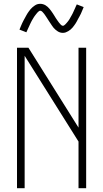

<svg xmlns="http://www.w3.org/2000/svg" viewBox="-20 -985 540 1005"><path d="M69 0V-735H129L391 -317V-735H431V0H391V-244L109 -693V0ZM309 -813Q302 -813 295 -815Q288 -817 282 -821Q276 -825 270.5 -829.5Q265 -834 260.5 -839.5Q256 -845 252 -851Q248 -857 244 -863Q240 -869 236 -875Q232 -881 228 -887.5Q224 -894 219.5 -900.5Q215 -907 211.5 -912Q208 -917 202 -923Q196 -929 191 -929Q187 -929 184 -926.5Q181 -924 178 -921.5Q175 -919 171.5 -914Q168 -909 166 -907Q164 -905 162.5 -902.5Q161 -900 159 -897.5Q157 -895 155.5 -892Q154 -889 152 -886Q150 -883 148 -879.5Q146 -876 144 -872Q142 -868 140 -864Q138 -860 136 -855.5Q134 -851 132 -846.5Q130 -842 127.5 -837Q125 -832 123 -827Q121 -822 118 -816L82 -830Q86 -840 89.5 -848.5Q93 -857 96.5 -864.5Q100 -872 104 -879.5Q108 -887 111.5 -893Q115 -899 118 -905Q121 -911 124.5 -916Q128 -921 131.5 -926Q135 -931 140 -937Q145 -943 150.5 -947.5Q156 -952 162.5 -956.5Q169 -961 176 -963Q183 -965 191 -965Q198 -965 205 -963Q212 -961 218 -957.5Q224 -954 229.5 -949Q235 -944 239.5 -938.5Q244 -933 248 -927.5Q252 -922 256 -916Q260 -910 264 -903.5Q268 -897 272 -890.5Q276 -884 280.5 -878Q285 -872 288.5 -867Q292 -862 298 -856Q304 -850 309 -850Q313 -850 316 -852.5Q319 -855 322 -857.5Q325 -860 328.5 -864.5Q332 -869 334 -871Q336 -873 337.5 -875.5Q339 -878 341 -880.5Q343 -883 344.5 -886Q346 -889 348 -892.5Q350 -896 352 -899.5Q354 -903 356 -906.5Q358 -910 360 -914Q362 -918 364 -922.5Q366 -927 368 -931.5Q370 -936 372.5 -941Q375 -946 377 -951.5Q379 -957 382 -962L418 -948Q414 -939 410.5 -930Q407 -921 403.5 -913.5Q400 -906 396 -899Q392 -892 388.5 -885.5Q385 -879 382 -873Q379 -867 375.5 -862Q372 -857 368.5 -852Q365 -847 360 -841Q355 -835 349.5 -830.5Q344 -826 337.5 -822Q331 -818 324 -815.5Q317 -813 309 -813Z"/></svg>

Font: iosevka_custom_sans_ss08 XLt
Style: Regular
Weight: 200
Designer: Belleve Invis
Foundry: Belleve Invis
Version: Version 10.3.0; ttfautohint (v1.8.3)